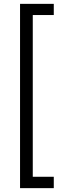

<svg xmlns="http://www.w3.org/2000/svg" viewBox="-20 -831 364 996"><path d="M84 145V-811H259V-753H150V86H259V145Z"/></svg>

Font: DM Sans 9pt Light
Style: Regular
Weight: 300
Version: Version 4.004;gftools[0.9.30]